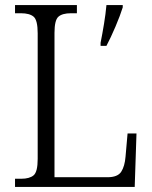

<svg xmlns="http://www.w3.org/2000/svg" viewBox="-20 -734 597 754"><path d="M39 0V-32H63Q96 -32 112 -45.5Q128 -59 128 -110V-603Q128 -655 112 -668.5Q96 -682 62 -682H39V-714H282V-682H259Q225 -682 209.5 -668.5Q194 -655 194 -605V-38H402Q442 -38 456 -59.5Q470 -81 473 -119L481 -210H516L509 0ZM375 -566Q382 -601 388.5 -640.5Q395 -680 398 -714H462V-705Q452 -673 433.5 -629.5Q415 -586 398 -554H375Z"/></svg>

Font: Noto Serif Lao SemiCondensed Light
Style: Regular
Weight: 300
Width: 4
Designer: Monotype Design Team
Foundry: Monotype Imaging Inc.
Version: Version 2.003; ttfautohint (v1.8.4.7-5d5b)